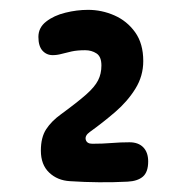

<svg xmlns="http://www.w3.org/2000/svg" viewBox="-20 -867 364 390"><path d="M122 -499Q96.5 -500.5 79.8 -516.5Q63 -532.5 63 -561Q63 -588 73.8 -604.5Q84.5 -621 104 -635Q137.5 -659.5 155 -675Q172.5 -690.5 179.2 -703.8Q186 -717 186 -734Q186 -752 176 -758.5Q166 -765 153 -765Q137 -765 125.5 -762.5Q114 -760 105 -757.5Q96 -755 87 -755Q74.5 -755 66.2 -764.2Q58 -773.5 58 -792Q58 -811 73.8 -823.2Q89.5 -835.5 112.8 -841.2Q136 -847 159 -847Q186.5 -847 212.2 -835.8Q238 -824.5 254.5 -801.5Q271 -778.5 271 -743Q271 -712.5 255 -686.8Q239 -661 214 -639.5Q189 -618 162.5 -599Q152 -591.5 154.2 -583.2Q156.5 -575 167.5 -575Q188.5 -575 206.5 -576.5Q224.5 -578 243 -578Q261 -578 271 -567.8Q281 -557.5 281 -539Q281 -517.5 270.2 -508.2Q259.5 -499 239 -498Q210 -496.5 181 -496.8Q152 -497 122 -499Z"/></svg>

Font: Kablammo
Style: Regular
Weight: 400
Designer: Travis Kochel, Lizy Gershenzon, Daria Petrova, Ethan Cohen
Foundry: Vectro Type Foundry
Version: Version 1.002